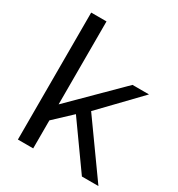

<svg xmlns="http://www.w3.org/2000/svg" viewBox="-174 -843 886 956"><g transform="rotate(30 269.5 -365.0)"><path d="M439 0 258 -254 159 -161V0H71V-730H159V-253L429 -521H524L316 -305L534 0Z"/></g></svg>

Font: Raleway Thin Medium
Style: Regular
Weight: 500
Version: Version 4.026